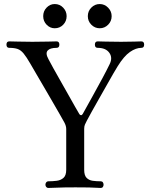

<svg xmlns="http://www.w3.org/2000/svg" viewBox="-20 -931 748 951"><path d="M219 0Q213 0 209 -5Q205 -10 205 -16Q205 -23 209 -28Q213 -33 219 -33Q240 -33 260.5 -35.5Q281 -38 294.5 -50Q308 -62 308 -90V-292Q308 -307 299 -324Q292 -337 276.5 -364Q261 -391 241 -425.5Q221 -460 200 -496Q179 -532 160.5 -563.5Q142 -595 130 -616Q111 -649 97 -666Q83 -683 67 -688.5Q51 -694 26 -694Q12 -694 12 -710Q12 -726 26 -726Q36 -726 69 -725Q102 -724 140 -724Q184 -724 218.5 -725Q253 -726 260 -726Q274 -726 274 -710Q274 -694 260 -694Q228 -694 216 -680.5Q204 -667 220 -638Q228 -622 244 -593.5Q260 -565 279.5 -530.5Q299 -496 318 -462.5Q337 -429 351.5 -403Q366 -377 373 -366Q376 -361 381 -360.5Q386 -360 390 -367Q412 -407 438 -453.5Q464 -500 487 -543Q510 -586 523 -613Q539 -645 521.5 -669.5Q504 -694 464 -694Q450 -694 450 -710Q450 -726 464 -726Q474 -726 503 -725Q532 -724 580 -724Q624 -724 647 -725Q670 -726 680 -726Q694 -726 694 -710Q694 -694 680 -694Q653 -694 623.5 -673.5Q594 -653 563 -603Q556 -592 541.5 -567Q527 -542 508.5 -509Q490 -476 470.5 -442Q451 -408 435 -379Q419 -350 410 -333Q404 -322 400.5 -313.5Q397 -305 397 -293V-90Q397 -62 409 -50Q421 -38 439.5 -35.5Q458 -33 479 -33Q486 -33 489.5 -28Q493 -23 493 -16Q493 -10 489.5 -5Q486 0 479 0Q470 0 457 -1Q444 -2 420 -2.5Q396 -3 354 -3Q293 -3 263.5 -1.5Q234 0 219 0ZM474 -791Q450 -791 432.5 -808.5Q415 -826 415 -851Q415 -876 432.5 -893.5Q450 -911 474 -911Q498 -911 515.5 -893Q533 -875 533 -851Q533 -826 515.5 -808.5Q498 -791 474 -791ZM251 -791Q228 -791 211 -808.5Q194 -826 194 -851Q194 -876 211 -893.5Q228 -911 251 -911Q276 -911 293 -893Q310 -875 310 -851Q310 -826 293 -808.5Q276 -791 251 -791Z"/></svg>

Font: Zen Old Mincho
Style: Regular
Weight: 400
Designer: Yoshimichi Ohira
Foundry: Positype
Version: Version 1.001